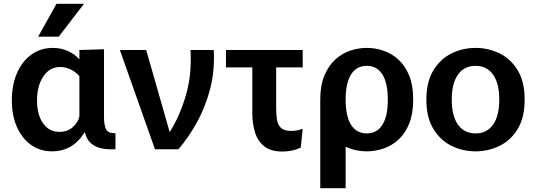

<svg xmlns="http://www.w3.org/2000/svg" viewBox="-20 -782 2803 1006"><path d="M253 11Q190 11 142.5 -23Q95 -57 68.5 -117Q42 -177 42 -256Q42 -337 69 -399Q96 -461 144.5 -496Q193 -531 257 -531Q300 -531 336 -514.5Q372 -498 394 -473H396V-520L525 -524V-166Q525 -131 534.5 -107Q544 -83 585 -84V0Q549 2 515.5 -4Q482 -10 458 -30Q434 -50 425 -88H423Q390 -36 347.5 -12.5Q305 11 253 11ZM291 -91Q333 -91 361 -115.5Q389 -140 396 -172V-383Q377 -405 350.5 -418Q324 -431 296 -431Q240 -431 207 -381.5Q174 -332 174 -257Q174 -180 206 -135.5Q238 -91 291 -91ZM180 -590 276 -762H420L288 -590Z M608 -520H746L869 -90Q920 -169 953 -279.5Q986 -390 978 -520H1100Q1106 -413 1081.5 -318Q1057 -223 1013 -143Q969 -63 915 0H792Z M1461 12Q1399 12 1364.5 -15.5Q1330 -43 1316 -89Q1302 -135 1302 -189V-429H1164V-520H1566V-429H1427V-215Q1427 -183 1431 -156Q1435 -129 1451.5 -112.5Q1468 -96 1506 -96Q1518 -96 1533.5 -98.5Q1549 -101 1566 -107L1556 -9Q1531 3 1506 7.5Q1481 12 1461 12Z M1658 204V-260Q1658 -333 1679 -384.5Q1700 -436 1735 -468.5Q1770 -501 1813 -516Q1856 -531 1902 -531Q1947 -531 1990.5 -516Q2034 -501 2069 -468.5Q2104 -436 2124.5 -384.5Q2145 -333 2145 -260Q2145 -187 2124.5 -135.5Q2104 -84 2069 -51.5Q2034 -19 1990.5 -4Q1947 11 1902 11Q1873 11 1845 5Q1817 -1 1791 -13V204ZM1902 -83Q1955 -83 1983.5 -128Q2012 -173 2012 -260Q2012 -347 1983.5 -392Q1955 -437 1902 -437Q1848 -437 1819.5 -392Q1791 -347 1791 -260Q1791 -173 1819.5 -128Q1848 -83 1902 -83Z M2472 11Q2404 11 2345.5 -18Q2287 -47 2250.5 -107Q2214 -167 2214 -260Q2214 -353 2250.5 -413Q2287 -473 2345.5 -502Q2404 -531 2472 -531Q2539 -531 2598 -502Q2657 -473 2693 -413Q2729 -353 2729 -260Q2729 -167 2693 -107Q2657 -47 2598 -18Q2539 11 2472 11ZM2472 -83Q2531 -83 2563.5 -129Q2596 -175 2596 -260Q2596 -345 2563.5 -391Q2531 -437 2472 -437Q2412 -437 2379.5 -391Q2347 -345 2347 -260Q2347 -175 2379.5 -129Q2412 -83 2472 -83Z"/></svg>

Font: Murecho Medium
Style: Regular
Weight: 500
Designer: Neil Summerour
Foundry: Positype
Version: Version 1.010; ttfautohint (v1.8.3)